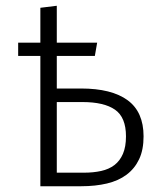

<svg xmlns="http://www.w3.org/2000/svg" viewBox="-20 -646 563 666"><path d="M120 0V-452H43V-498H120V-619L177 -626V-498H317L309 -452H177V-339H261Q367 -339 422.5 -298.5Q478 -258 478 -173Q478 -126 462.5 -93.5Q447 -61 419 -40Q391 -19 351 -9.5Q311 0 262 0ZM271 -47Q304 -47 331 -53Q358 -59 377 -73.5Q396 -88 406.5 -112.5Q417 -137 417 -173Q417 -239 379 -265.5Q341 -292 266 -292H177V-47Z"/></svg>

Font: Jldddboxgfspflltxgxzjzlszac
Style: Regular
Weight: 300
Designer: Carrois Corporate & Edenspiekermann
Foundry: Carrois Corporate GbR & Edenspiekermann AG
Version: Version 2.001